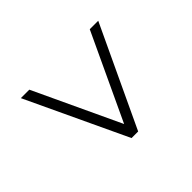

<svg xmlns="http://www.w3.org/2000/svg" viewBox="-117 -909 986 986"><g transform="rotate(45 376.5 -416.0)"><path d="M111 -135 658 -392V-440L111 -697V-635.5L580 -416L111 -196.5Z"/></g></svg>

Font: Spartan
Style: Regular
Weight: 400
Designer: Matt Bailey, Mirko Velimirovic
Foundry: Matt Bailey
Version: Version 1.003; ttfautohint (v1.8.3)